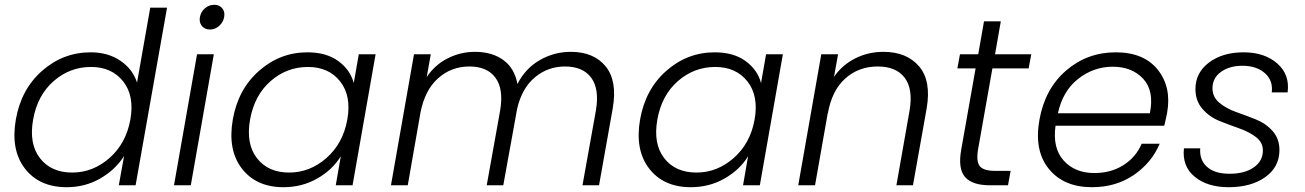

<svg xmlns="http://www.w3.org/2000/svg" viewBox="-20 -772 5437 800"><path d="M46 -274Q68 -400 155.5 -477Q243 -554 358 -554Q430 -554 481.5 -519Q533 -484 551 -428L606 -740H676L545 0H475L497 -122Q461 -65 398 -28.5Q335 8 258 8Q144 8 84 -69.5Q24 -147 46 -274ZM359 -493Q271 -493 203.5 -434Q136 -375 118 -274Q100 -173 146.5 -113Q193 -53 281 -53Q367 -53 436 -113.5Q505 -174 523 -273Q541 -372 493.5 -432.5Q446 -493 359 -493Z M705 0 801 -546H871L775 0ZM855 -649Q833 -649 821 -664Q809 -679 813 -701Q817 -723 834 -737.5Q851 -752 873 -752Q894 -752 906 -737.5Q918 -723 914 -701Q910 -679 893 -664Q876 -649 855 -649Z M950 -274Q972 -400 1059.5 -477Q1147 -554 1261 -554Q1339 -554 1389 -518Q1439 -482 1454 -426L1475 -546H1545L1449 0H1379L1400 -121Q1366 -65 1302.5 -28.5Q1239 8 1161 8Q1048 8 988 -69.5Q928 -147 950 -274ZM1263 -493Q1175 -493 1107.5 -434Q1040 -375 1022 -274Q1004 -173 1050.5 -113Q1097 -53 1185 -53Q1271 -53 1340 -113.5Q1409 -174 1427 -273Q1445 -372 1397.5 -432.5Q1350 -493 1263 -493Z M2407 0 2463 -312Q2478 -401 2443.5 -448Q2409 -495 2334 -495Q2263 -495 2209 -450Q2155 -405 2135 -320L2077 0H2008L2064 -312Q2079 -401 2044.5 -448Q2010 -495 1936 -495Q1860 -495 1805 -445.5Q1750 -396 1732 -303L1679 0H1609L1705 -546H1775L1758 -451Q1792 -502 1845.5 -529Q1899 -556 1959 -556Q2030 -556 2077 -522Q2124 -488 2136 -422Q2169 -487 2229 -521.5Q2289 -556 2358 -556Q2454 -556 2503.5 -495.5Q2553 -435 2533 -320L2476 0Z M2647 -274Q2669 -400 2756.5 -477Q2844 -554 2958 -554Q3036 -554 3086 -518Q3136 -482 3151 -426L3172 -546H3242L3146 0H3076L3097 -121Q3063 -65 2999.5 -28.5Q2936 8 2858 8Q2745 8 2685 -69.5Q2625 -147 2647 -274ZM2960 -493Q2872 -493 2804.5 -434Q2737 -375 2719 -274Q2701 -173 2747.5 -113Q2794 -53 2882 -53Q2968 -53 3037 -113.5Q3106 -174 3124 -273Q3142 -372 3094.5 -432.5Q3047 -493 2960 -493Z M3715 0 3770 -312Q3785 -401 3749.5 -448Q3714 -495 3637 -495Q3558 -495 3502 -445Q3446 -395 3429 -298V-301L3376 0H3306L3402 -546H3472L3455 -452Q3490 -502 3544 -529Q3598 -556 3661 -556Q3758 -556 3809.5 -495.5Q3861 -435 3841 -320L3784 0Z M3985 -148 4045 -487H3969L3980 -546H4056L4080 -683H4150L4126 -546H4277L4266 -487H4115L4055 -148Q4047 -98 4063 -79Q4079 -60 4127 -60H4191L4180 0H4105Q4031 0 4001 -34.5Q3971 -69 3985 -148Z M4616 -494Q4537 -494 4472.5 -443.5Q4408 -393 4388 -300H4771Q4790 -393 4743.5 -443.5Q4697 -494 4616 -494ZM4812 -173Q4778 -93 4703.5 -42.5Q4629 8 4530 8Q4412 8 4350 -68.5Q4288 -145 4311 -273Q4334 -402 4422 -478Q4510 -554 4629 -554Q4746 -554 4804 -481.5Q4862 -409 4843 -302Q4837 -272 4831 -248H4378Q4365 -155 4412 -103Q4459 -51 4540 -51Q4609 -51 4661 -84Q4713 -117 4737 -173Z M5311 -147Q5311 -76 5252 -34Q5193 8 5099 8Q5011 8 4958 -35.5Q4905 -79 4913 -154H4981Q4977 -106 5009 -77Q5041 -48 5103 -48Q5166 -48 5204 -74.5Q5242 -101 5242 -145Q5242 -179 5213 -201Q5184 -223 5142.5 -237.5Q5101 -252 5060 -268.5Q5019 -285 4990 -318.5Q4961 -352 4961 -401Q4961 -469 5017.5 -511.5Q5074 -554 5162 -554Q5249 -554 5302 -507.5Q5355 -461 5345 -387H5279Q5285 -437 5250 -467.5Q5215 -498 5157 -498Q5103 -498 5067.5 -472.5Q5032 -447 5032 -404Q5032 -368 5060.5 -344Q5089 -320 5130 -305.5Q5171 -291 5212.5 -274.5Q5254 -258 5282.5 -226Q5311 -194 5311 -147Z"/></svg>

Font: Poppins Light
Style: Italic
Weight: 300
Italic angle: -10°
Designer: Ninad Kale (Devanagari), Jonny Pinhorn (Latin)
Foundry: Indian Type Foundry
Version: Version 3.200;PS 1.000;hotconv 16.6.54;makeotf.lib2.5.65590